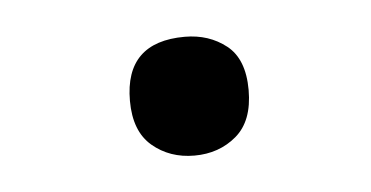

<svg xmlns="http://www.w3.org/2000/svg" viewBox="-26 -422 352 182"><g transform="rotate(-5 150.0 -330.5)"><path d="M154 -387Q177 -387 193.5 -374Q210 -361 210 -331.5Q210 -302 193.5 -288Q177 -274 153.5 -274Q130 -274 113.5 -288Q97 -302 97 -331Q97 -387 154 -387Z"/></g></svg>

Font: Ruda
Style: Regular
Weight: 400
Designer: Mariela Monsalve, Angelina Sanchez
Foundry: Mariela Monsalve, Angelina Sanchez
Version: Version 1.002